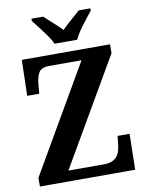

<svg xmlns="http://www.w3.org/2000/svg" viewBox="-99 -1001 824 1072"><g transform="rotate(-10 312.5 -465.5)"><path d="M39 0V-49L390 -654H206Q162 -654 147.5 -629Q133 -604 130 -564L125 -511H57L62 -714H562V-664L211 -60H411Q450 -60 470.5 -74Q491 -88 499.5 -110.5Q508 -133 510 -158L515 -203H583L579 0ZM258 -771Q248 -794 229 -820.5Q210 -847 190 -873Q170 -899 155 -918V-931H221Q240 -913 270 -886.5Q300 -860 321 -838Q342 -860 373 -886.5Q404 -913 423 -931H489V-918Q474 -899 453.5 -873Q433 -847 414.5 -820.5Q396 -794 386 -771Z"/></g></svg>

Font: Noto Serif Sinhala SemiCondensed
Style: Bold
Weight: 700
Width: 4
Designer: Jelle Bosma - Monotype Design Team
Foundry: Monotype Imaging Inc.
Version: Version 2.007; ttfautohint (v1.8.4.7-5d5b)